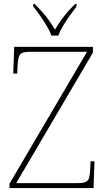

<svg xmlns="http://www.w3.org/2000/svg" viewBox="-20 -951 538 971"><path d="M28 0V-22L420 -689H130Q91 -689 81 -675Q71 -661 69 -620L67 -579H47L52 -714H450V-685L62 -25H375Q401 -25 413.5 -31Q426 -37 430.5 -51.5Q435 -66 436 -93L438 -135H458L453 0ZM240 -771Q232 -794 216 -820.5Q200 -847 182 -873Q164 -899 148 -918V-931H155Q180 -906 197.5 -886Q215 -866 229 -846Q243 -826 258 -801Q273 -826 287 -846Q301 -866 318 -886Q335 -906 360 -931H367V-918Q352 -899 333.5 -873Q315 -847 299 -820.5Q283 -794 275 -771Z"/></svg>

Font: Noto Serif Armenian Thin
Style: Regular
Weight: 250
Version: Version 2.007